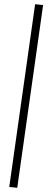

<svg xmlns="http://www.w3.org/2000/svg" viewBox="-20 -716 225 913"><path d="M147 -696 185 -692 62 177 24 173Z"/></svg>

Font: Kleymissky
Style: Regular
Weight: 500
Italic angle: -8°
Designer: gluk
Foundry: gluk
Version: Version 0.283